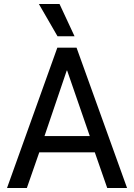

<svg xmlns="http://www.w3.org/2000/svg" viewBox="-20 -938 669 958"><path d="M266 -700H362L614 0H515L453 -178H176L114 0H15ZM428 -259 315 -586H313L202 -259ZM174 -918H277L352 -757H267Z"/></svg>

Font: Chakra Petch Medium
Style: Regular
Weight: 500
Designer: Katatrad Aksorn Co.,Ltd.
Foundry: Cadson Demak Co.,Ltd.
Version: Version 1.000; ttfautohint (v1.6)